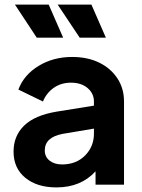

<svg xmlns="http://www.w3.org/2000/svg" viewBox="-20 -804 620 836"><path d="M226 12Q332 12 396 -58V0H520V-362Q520 -419 491 -463Q462 -507 411.5 -531.5Q361 -556 294 -556Q212 -556 148 -517Q84 -478 60 -414L167 -362Q182 -399 214 -421.5Q246 -444 289 -444Q334 -444 361.5 -420.5Q389 -397 389 -362V-344L227 -318Q131 -302 85 -257Q39 -212 39 -144Q39 -72 90 -30Q141 12 226 12ZM175 -149Q175 -206 252 -221L389 -244V-222Q389 -166 350.5 -127Q312 -88 250 -88Q217 -88 196 -104.5Q175 -121 175 -149ZM327 -640H441L378 -784H231ZM140 -640H255L192 -784H45Z"/></svg>

Font: Plus Jakarta Sans
Style: Bold
Weight: 700
Designer: Gumpita Rahayu
Foundry: Tokotype
Version: Version 2.004; ttfautohint (v1.8.3)